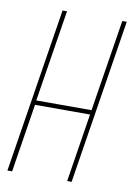

<svg xmlns="http://www.w3.org/2000/svg" viewBox="-81 -752 554 804"><g transform="rotate(10 196.0 -350.0)"><path d="M8 0 119 -700H138L76 -310H311L373 -700H392L281 0H262L308 -291H74L28 0Z"/></g></svg>

Font: Georama Condensed Thin
Style: Italic
Weight: 100
Width: 3
Italic angle: -9°
Designer: Jean-Baptiste Levee
Foundry: Production Type
Version: Version 1.000